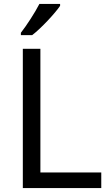

<svg xmlns="http://www.w3.org/2000/svg" viewBox="-20 -964 564 984"><path d="M288 -934V-944H182C159 -899 116 -833 87 -796V-784H145C192 -820 263 -897 288 -934ZM97 0H499V-80H187V-714H97Z"/></svg>

Font: Noto Sans Inscriptional Parthian
Style: Regular
Weight: 400
Designer: Monotype Design Team
Foundry: Monotype Imaging Inc.
Version: Version 2.003